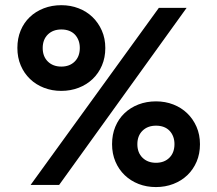

<svg xmlns="http://www.w3.org/2000/svg" viewBox="-20 -731 859 759"><path d="M222.2 -371.7Q259 -371.7 290.9 -384Q322.9 -396.3 346.3 -418.8Q369.8 -441.2 383 -472.3Q396.3 -503.3 396.3 -541.1Q396.3 -579 382.6 -610Q369 -641 345.7 -663.5Q322.5 -685.9 290.7 -698.2Q259 -710.5 222.5 -710.5Q185 -710.5 153.1 -698.2Q121.1 -685.9 97.7 -663.5Q74.2 -641 61.5 -610.1Q48.7 -579.2 48.7 -541.5Q48.7 -503.5 62 -472.4Q75.2 -441.2 98.7 -418.7Q122.2 -396.2 153.8 -384Q185.4 -371.7 222.2 -371.7ZM222.4 -467.8Q189.5 -467.8 169.1 -487.8Q148.8 -507.8 148.8 -541.1Q148.8 -574.5 169 -594.5Q189.3 -614.5 222.5 -614.5Q239.5 -614.5 253 -609.4Q266.5 -604.2 275.9 -594.5Q285.2 -584.7 290.4 -571.2Q295.5 -557.7 295.5 -541.5Q295.5 -507.8 275.4 -487.8Q255.3 -467.8 222.4 -467.8ZM596.4 8.5Q633.3 8.5 665.2 -3.8Q697.1 -16.1 720.6 -38.5Q744 -61 757.3 -92Q770.5 -123 770.5 -160.9Q770.5 -198.8 756.9 -229.8Q743.3 -260.8 720 -283.2Q696.7 -305.7 665 -318Q633.3 -330.3 596.8 -330.3Q559.3 -330.3 527.3 -318Q495.4 -305.7 471.9 -283.2Q448.5 -260.8 435.8 -229.9Q423 -199 423 -161.3Q423 -123.3 436.3 -92.1Q449.5 -61 473 -38.5Q496.5 -16 528.1 -3.7Q559.6 8.5 596.4 8.5ZM596.6 -87.5Q563.8 -87.5 543.4 -107.5Q523 -127.5 523 -160.9Q523 -194.2 543.3 -214.2Q563.6 -234.2 596.8 -234.2Q613.8 -234.2 627.3 -229.1Q640.7 -224 650.1 -214.2Q659.5 -204.5 664.6 -191Q669.7 -177.5 669.7 -161.3Q669.7 -127.5 649.6 -107.5Q629.5 -87.5 596.6 -87.5ZM717.8 -700H608L101 0H213.8Z"/></svg>

Font: Tilda Sans VF
Style: Regular
Weight: 400
Designer: ParaType Ltd
Foundry: ParaType Ltd
Version: Version 1.010